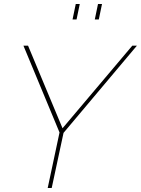

<svg xmlns="http://www.w3.org/2000/svg" viewBox="-20 -938 703 958"><path d="M277 -277 97 -710H120L292 -298L640 -710H663L297 -275L238 0H218ZM342 -841 358 -918H378L362 -841ZM453 -841 469 -918H489L473 -841Z"/></svg>

Font: Raleway Thin Thin
Style: Italic
Weight: 250
Italic angle: -12°
Version: Version 4.026